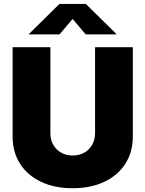

<svg xmlns="http://www.w3.org/2000/svg" viewBox="-20 -974 760 1003"><path d="M359.4 9.3Q265.6 9.3 195.1 -23.9Q124.5 -57.1 85.2 -117.9Q45.9 -178.7 45.9 -261.2V-727.5H243.2V-277.8Q243.2 -243.7 258.3 -217.5Q273.4 -191.4 299.6 -176.5Q325.7 -161.6 359.4 -161.6Q393.6 -161.6 419.9 -176.5Q446.3 -191.4 461.4 -217.5Q476.6 -243.7 476.6 -277.8V-727.5H673.8V-261.2Q673.8 -178.7 634.3 -117.9Q594.7 -57.1 524.2 -23.9Q453.6 9.3 359.4 9.3ZM291 -794.4H131.8V-796.9L290.5 -953.6H428.2L587.4 -796.9V-794.4H427.7L359.4 -875Z"/></svg>

Font: Inter 16pt Black
Style: Regular
Weight: 900
Version: Version 4.001;git-66647c0bb